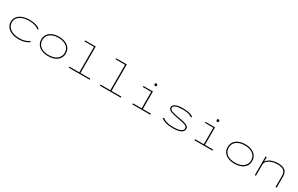

<svg xmlns="http://www.w3.org/2000/svg" viewBox="256 -2335 6238 4015"><g transform="rotate(30 3375.0 -327.0)"><path d="M417 11Q319 11 245.5 -19Q172 -49 131.5 -103Q91 -157 91 -228Q91 -299 132.5 -351Q174 -403 248 -431Q322 -459 418 -459Q503 -459 568 -440Q633 -421 675 -381L657 -364Q614 -400 557 -417Q500 -434 412 -434Q328 -434 261 -409.5Q194 -385 156 -339.5Q118 -294 118 -231Q118 -164 156 -115.5Q194 -67 262 -41Q330 -15 421 -15Q484 -15 544.5 -32Q605 -49 647 -83L665 -62Q563 11 417 11Z M1125 8Q1037 8 970 -20Q903 -48 866 -100.5Q829 -153 829 -225Q829 -298 866 -350.5Q903 -403 970 -431.5Q1037 -460 1125 -460Q1214 -460 1280.5 -431.5Q1347 -403 1384.5 -350.5Q1422 -298 1422 -226Q1422 -153 1384.5 -100.5Q1347 -48 1280.5 -20Q1214 8 1125 8ZM1125 -18Q1205 -18 1265.5 -42.5Q1326 -67 1360 -114Q1394 -161 1395 -226Q1395 -293 1360 -339.5Q1325 -386 1264 -410Q1203 -434 1125 -434Q1046 -434 985 -409Q924 -384 890 -337.5Q856 -291 856 -226Q856 -159 890 -112.5Q924 -66 984.5 -42Q1045 -18 1125 -18Z M1624 0V-26H1862V-640H1633V-665H1890V-26H2127V0Z M2374 0V-26H2612V-640H2383V-665H2640V-26H2877V0Z M3158 0V-26H3368V-424H3167V-449H3396V-26H3592V0ZM3377 -571Q3365 -571 3356.5 -579.5Q3348 -588 3348 -600Q3348 -613 3356.5 -622Q3365 -631 3377 -631Q3389 -631 3398.5 -621.5Q3408 -612 3408 -600Q3408 -588 3398.5 -579.5Q3389 -571 3377 -571Z M4129 10Q4034 10 3970.5 -8.5Q3907 -27 3850 -66L3871 -87Q3916 -52 3978.5 -34Q4041 -16 4130 -16Q4365 -16 4365 -118Q4365 -162 4309.5 -182.5Q4254 -203 4134 -222Q4012 -242 3946 -269Q3880 -296 3880 -350Q3880 -400 3942.5 -430Q4005 -460 4120 -460Q4183 -459 4228.5 -453Q4274 -447 4308 -433.5Q4342 -420 4373 -399L4354 -378Q4312 -408 4259 -421Q4206 -434 4124 -434Q4018 -434 3962.5 -412Q3907 -390 3907 -350Q3907 -308 3969.5 -285.5Q4032 -263 4149 -245Q4274 -225 4333 -199Q4392 -173 4392 -122Q4392 -82 4366 -52Q4340 -22 4282 -6Q4224 10 4129 10Z M4658 0V-26H4868V-424H4667V-449H4896V-26H5092V0ZM4877 -571Q4865 -571 4856.5 -579.5Q4848 -588 4848 -600Q4848 -613 4856.5 -622Q4865 -631 4877 -631Q4889 -631 4898.5 -621.5Q4908 -612 4908 -600Q4908 -588 4898.5 -579.5Q4889 -571 4877 -571Z M5625 8Q5537 8 5470 -20Q5403 -48 5366 -100.5Q5329 -153 5329 -225Q5329 -298 5366 -350.5Q5403 -403 5470 -431.5Q5537 -460 5625 -460Q5714 -460 5780.5 -431.5Q5847 -403 5884.5 -350.5Q5922 -298 5922 -226Q5922 -153 5884.5 -100.5Q5847 -48 5780.5 -20Q5714 8 5625 8ZM5625 -18Q5705 -18 5765.5 -42.5Q5826 -67 5860 -114Q5894 -161 5895 -226Q5895 -293 5860 -339.5Q5825 -386 5764 -410Q5703 -434 5625 -434Q5546 -434 5485 -409Q5424 -384 5390 -337.5Q5356 -291 5356 -226Q5356 -159 5390 -112.5Q5424 -66 5484.5 -42Q5545 -18 5625 -18Z M6115 0V-449H6142V-341Q6178 -398 6253 -428.5Q6328 -459 6429 -459Q6489 -458 6537 -440.5Q6585 -423 6613.5 -381Q6642 -339 6642 -263V0H6615V-261Q6615 -328 6591 -365.5Q6567 -403 6523 -418Q6479 -433 6418 -433Q6338 -433 6275.5 -410.5Q6213 -388 6177.5 -350.5Q6142 -313 6142 -268V0Z"/></g></svg>

Font: Inconsolata ExtraExpanded ExtraLight
Style: Regular
Weight: 200
Width: 8
Monospace: yes
Designer: Raph Levien, Cyreal, Brenton Simpson
Foundry: Raph Levien, Cyreal, Google
Version: Version 3.100; ttfautohint (v1.8.4.7-5d5b)